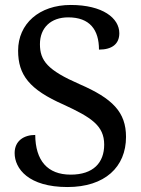

<svg xmlns="http://www.w3.org/2000/svg" viewBox="-20 -744 570 774"><path d="M252 10C403 10 488 -71 488 -192C488 -292 434 -347 300 -405C172 -461 141 -499 141 -566C141 -632 185 -674 255 -674C342 -674 379 -624 379 -544C432 -544 461 -567 461 -610C461 -671 394 -724 265 -724C138 -724 53 -648 53 -540C53 -442 98 -383 237 -322C347 -271 400 -238 400 -161C400 -88 356 -40 265 -40C171 -40 123 -97 122 -200C76 -200 39 -176 39 -127C39 -64 95 10 252 10Z"/></svg>

Font: Noto Serif Armenian SemiCondensed Medium
Style: Regular
Weight: 500
Width: 4
Designer: Monotype Design Team
Foundry: Monotype Imaging Inc.
Version: Version 2.008